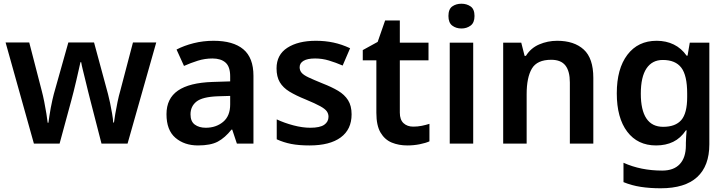

<svg xmlns="http://www.w3.org/2000/svg" viewBox="-20 -771 3909 1031"><path d="M465 -233Q460 -252 453 -280.5Q446 -309 438.5 -340Q431 -371 424.5 -397Q418 -423 416 -437H412Q409 -423 403 -397Q397 -371 390 -340Q383 -309 375.5 -280Q368 -251 363 -232L300 0H162L10 -543H137L204 -284Q211 -258 217.5 -225Q224 -192 229 -161.5Q234 -131 236 -112H240Q242 -125 245 -146.5Q248 -168 252.5 -191.5Q257 -215 261.5 -235Q266 -255 269 -266L347 -543H485L560 -266Q565 -248 571 -219Q577 -190 582 -161Q587 -132 588 -113H592Q594 -130 599 -159.5Q604 -189 611 -223Q618 -257 626 -284L694 -543H819L665 0H525Z M1127 -552Q1232 -552 1286.5 -506.5Q1341 -461 1341 -364V0H1252L1227 -75H1223Q1188 -31 1149.5 -10.5Q1111 10 1043 10Q970 10 922 -31Q874 -72 874 -158Q874 -242 935.5 -284.5Q997 -327 1122 -331L1216 -334V-361Q1216 -413 1191 -435Q1166 -457 1121 -457Q1080 -457 1042 -445Q1004 -433 968 -417L928 -505Q968 -526 1019.5 -539Q1071 -552 1127 -552ZM1150 -254Q1067 -251 1035 -225.5Q1003 -200 1003 -157Q1003 -119 1026 -102Q1049 -85 1085 -85Q1140 -85 1178 -116.5Q1216 -148 1216 -210V-256Z M1868 -157Q1868 -76 1809.5 -33Q1751 10 1642 10Q1585 10 1544 2Q1503 -6 1466 -23V-130Q1506 -111 1555 -98Q1604 -85 1646 -85Q1698 -85 1721 -101Q1744 -117 1744 -144Q1744 -160 1735 -173Q1726 -186 1700 -200.5Q1674 -215 1621 -237Q1569 -258 1534.5 -279Q1500 -300 1482.5 -329.5Q1465 -359 1465 -404Q1465 -477 1523 -514.5Q1581 -552 1676 -552Q1726 -552 1770.5 -542.5Q1815 -533 1860 -512L1820 -419Q1783 -435 1746.5 -446Q1710 -457 1672 -457Q1631 -457 1610 -444.5Q1589 -432 1589 -410Q1589 -393 1599.5 -380.5Q1610 -368 1636.5 -355.5Q1663 -343 1712 -323Q1761 -304 1795.5 -283.5Q1830 -263 1849 -233Q1868 -203 1868 -157Z M2199 -91Q2223 -91 2245 -95.5Q2267 -100 2286 -106V-12Q2266 -3 2234 3.5Q2202 10 2167 10Q2121 10 2083.5 -5.5Q2046 -21 2023.5 -59Q2001 -97 2001 -165V-447H1928V-502L2008 -546L2048 -661H2127V-542H2281V-447H2127V-166Q2127 -128 2147 -109.5Q2167 -91 2199 -91Z M2521 -542V0H2395V-542ZM2458 -751Q2486 -751 2507 -736.5Q2528 -722 2528 -685Q2528 -649 2507 -633.5Q2486 -618 2458 -618Q2429 -618 2408.5 -633.5Q2388 -649 2388 -685Q2388 -722 2408.5 -736.5Q2429 -751 2458 -751Z M2972 -552Q3063 -552 3114.5 -505Q3166 -458 3166 -353V0H3040V-328Q3040 -389 3016 -419.5Q2992 -450 2940 -450Q2864 -450 2836 -402.5Q2808 -355 2808 -265V0H2682V-542H2779L2797 -471H2804Q2830 -513 2875.5 -532.5Q2921 -552 2972 -552Z M3506 -552Q3557 -552 3598 -532Q3639 -512 3667 -472H3672L3684 -542H3789V4Q3789 120 3723.5 180Q3658 240 3528 240Q3470 240 3421 232.5Q3372 225 3328 207V103Q3421 145 3536 145Q3598 145 3630.5 110Q3663 75 3663 10V-4Q3663 -19 3664.5 -39Q3666 -59 3667 -71H3663Q3635 -29 3595 -9.5Q3555 10 3503 10Q3404 10 3348 -64Q3292 -138 3292 -270Q3292 -402 3349 -477Q3406 -552 3506 -552ZM3539 -449Q3482 -449 3451.5 -403.5Q3421 -358 3421 -268Q3421 -180 3451 -135Q3481 -90 3541 -90Q3607 -90 3638.5 -126.5Q3670 -163 3670 -250V-269Q3670 -366 3638.5 -407.5Q3607 -449 3539 -449Z"/></svg>

Font: Noto Sans Tangsa SemiBold
Style: Regular
Weight: 600
Version: Version 1.504